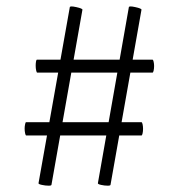

<svg xmlns="http://www.w3.org/2000/svg" viewBox="-20 -505 566 608"><path d="M134 83Q124 83 112.5 80.5Q101 78 102 75L201 -482Q201 -487 221.5 -482.5Q242 -478 241 -474L143 80Q143 83 134 83ZM321 83Q311 83 300 80.5Q289 78 290 75L388 -482Q388 -487 408.5 -482.5Q429 -478 428 -474L330 80Q330 83 321 83ZM58 -98Q58 -105 59.5 -111.5Q61 -118 62 -118H428Q430 -118 431.5 -111.5Q433 -105 433 -97Q433 -89 431.5 -82.5Q430 -76 428 -76H63Q61 -76 59.5 -83Q58 -90 58 -98ZM93 -297Q93 -304 94 -310Q95 -316 97 -316H463Q465 -316 466.5 -309.5Q468 -303 468 -296Q468 -288 466.5 -281.5Q465 -275 463 -275H98Q96 -275 94.5 -282Q93 -289 93 -297Z"/></svg>

Font: Cormorant Infant Medium
Style: Regular
Weight: 500
Designer: Christian Thalmann (Catharsis Fonts)
Foundry: Catharsis Fonts
Version: Version 4.000